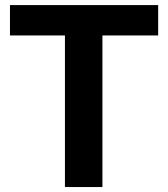

<svg xmlns="http://www.w3.org/2000/svg" viewBox="-20 -754 678 774"><path d="M617.6 -611.1H392.9V0H241.8V-611.1H20.2V-733.5H617.6Z"/></svg>

Font: Vazir FD
Style: Bold
Weight: 700
Foundry: DejaVu fonts team - Redesigned by Saber Rastikerdar
Version: Version 21.10;October 20, 2019;FontCreator 12.0.0.2547 64-bi